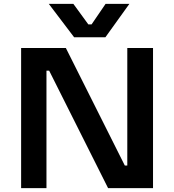

<svg xmlns="http://www.w3.org/2000/svg" viewBox="-20 -980 907 1000"><path d="M90 -730H323L630 -118H643V-730H777V0H543L236 -612H222V0H90ZM234 -960H362L440 -853H457L530 -960H654L529 -786H366Z"/></svg>

Font: Sora-SIA SemiBold
Style: Regular
Weight: 600
Designer: Jonathan Barnbrook, Julián Moncada
Foundry: Barnbrook Fonts
Version: Version 2.000